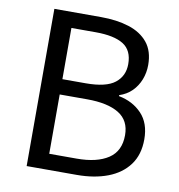

<svg xmlns="http://www.w3.org/2000/svg" viewBox="-82 -808 821 882"><g transform="rotate(10 328.5 -366.5)"><path d="M100.6 0V-733.4H317.9Q392.5 -733.4 449.1 -715.4Q505.7 -697.4 537.8 -658Q569.9 -618.6 569.9 -553.9Q569.9 -517.9 557.3 -485.7Q544.7 -453.5 521.1 -429.8Q497.4 -406.1 462.6 -394.7V-390.1Q528.3 -377.6 570 -333.6Q611.6 -289.7 611.6 -214.5Q611.6 -142.8 576.3 -95.2Q541 -47.6 478.6 -23.8Q416.3 0 334.1 0ZM193 -421.6H301.8Q396.6 -421.6 437.7 -454Q478.9 -486.5 478.9 -542.1Q478.9 -606.5 435.4 -633.5Q392 -660.5 306.1 -660.5H193ZM193 -73.6H321.1Q415.3 -73.6 468.3 -108.7Q521.2 -143.7 521.2 -218Q521.2 -286.5 469.2 -318.4Q417.2 -350.3 321.1 -350.3H193Z"/></g></svg>

Font: Noto Sans TC Thin
Style: Regular
Weight: 100
Designer: Ryoko NISHIZUKA 西塚涼子 (kana, bopomofo & ideographs); Paul D. Hunt (Latin, Greek & Cyrillic); Sandoll Communications 산돌커뮤니
Foundry: Adobe
Version: Version 2.004-H2;hotconv 1.0.118;makeotfexe 2.5.65603